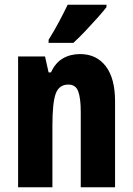

<svg xmlns="http://www.w3.org/2000/svg" viewBox="-20 -786 558 806"><path d="M316 -559Q385 -559 424 -508Q463 -457 463 -361V0H319V-317Q319 -373 308.5 -402Q298 -431 267 -431Q228 -431 214 -393Q200 -355 200 -259V0H56V-549H169L184 -482H194Q212 -522 243.5 -540.5Q275 -559 316 -559ZM427 -756Q414 -739 390 -712Q366 -685 339 -656.5Q312 -628 288 -606H184V-619Q209 -659 228.5 -696Q248 -733 264 -766H427Z"/></svg>

Font: Noto Sans Tamil ExtraCondensed ExtraBold
Style: Regular
Weight: 800
Width: 2
Designer: Jelle Bosma - Monotype Design Team
Foundry: Monotype Imaging Inc.
Version: Version 2.004; ttfautohint (v1.8.4.7-5d5b)